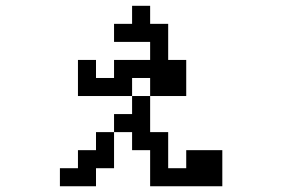

<svg xmlns="http://www.w3.org/2000/svg" viewBox="-20 -567 1040 665"><path d="M250 -234.4V-359.4H312.5V-296.9H375V-359.4H500V-421.9H375V-484.4H437.5V-546.9H500V-484.4H562.5V-359.4H625V-234.4H500V-109.4H562.5V15.6H625V-46.9H750V78.1H500V-46.9H437.5V-109.4H375V-171.9H437.5V-234.4ZM187.5 15.6H250V-46.9H312.5V-109.4H375V15.6H312.5V78.1H187.5ZM437.5 -234.4H500V-296.9H437.5Z"/></svg>

Font: KH Dot Dougenzaka 16
Style: Regular
Weight: 400
Designer: Original version for X68000 by Keitarou Hiraki (http://hp.vector.co.jp/authors/VA000874/) / TrueType conversion by Homem
Version: Version 1.00.20150527